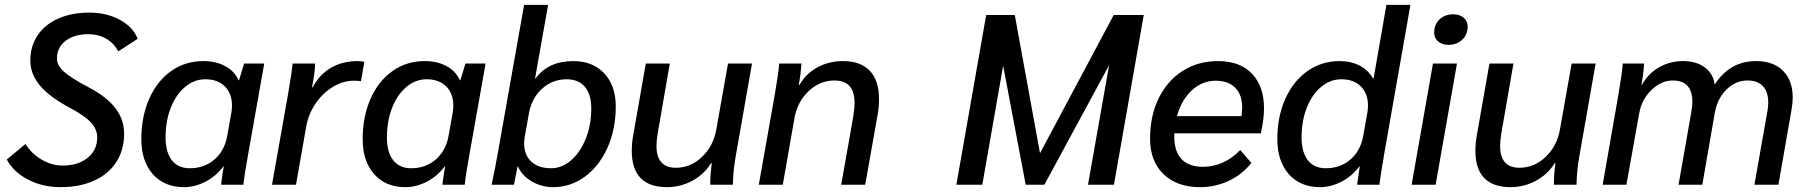

<svg xmlns="http://www.w3.org/2000/svg" viewBox="-20 -762 7459 792"><path d="M8 -104 85 -168Q110 -128 152 -103.5Q194 -79 238 -79Q302 -79 341.5 -111Q381 -143 381 -195Q381 -229 355 -257Q329 -285 267 -318Q184 -362 144.5 -409.5Q105 -457 105 -512Q105 -571 135 -616Q165 -661 220.5 -685.5Q276 -710 349 -710Q419 -710 474 -680.5Q529 -651 548 -602L468 -550Q450 -584 417.5 -602.5Q385 -621 345 -621Q286 -621 250.5 -593.5Q215 -566 215 -521Q215 -492 244 -466Q273 -440 351 -399Q422 -361 457 -314.5Q492 -268 492 -210Q492 -144 460 -94Q428 -44 368.5 -17Q309 10 230 10Q156 10 96 -21Q36 -52 8 -104Z M563 -188Q563 -281 595.5 -354.5Q628 -428 686 -469Q744 -510 819 -510Q871 -510 909.5 -489Q948 -468 964 -431H966L987 -500H1070L1004 -128Q987 -34 984 0H892Q897 -43 903 -75H901Q871 -35 827.5 -12.5Q784 10 739 10Q658 10 610.5 -43.5Q563 -97 563 -188ZM917 -200 934 -295Q937 -312 937 -326Q937 -376 907.5 -405.5Q878 -435 827 -435Q781 -435 743.5 -403.5Q706 -372 684.5 -317.5Q663 -263 663 -195Q663 -134 689 -101Q715 -68 763 -68Q823 -68 864.5 -104Q906 -140 917 -200Z M1169 -378Q1184 -465 1187 -500H1280Q1279 -463 1269 -412L1267 -402H1270Q1298 -455 1345.5 -482.5Q1393 -510 1455 -510Q1471 -510 1483 -507L1469 -427Q1462 -429 1439 -429Q1395 -429 1353 -403.5Q1311 -378 1281.5 -334.5Q1252 -291 1243 -239L1201 0H1102Z M1476 -188Q1476 -281 1508.5 -354.5Q1541 -428 1599 -469Q1657 -510 1732 -510Q1784 -510 1822.5 -489Q1861 -468 1877 -431H1879L1900 -500H1983L1917 -128Q1900 -34 1897 0H1805Q1810 -43 1816 -75H1814Q1784 -35 1740.5 -12.5Q1697 10 1652 10Q1571 10 1523.5 -43.5Q1476 -97 1476 -188ZM1830 -200 1847 -295Q1850 -312 1850 -326Q1850 -376 1820.5 -405.5Q1791 -435 1740 -435Q1694 -435 1656.5 -403.5Q1619 -372 1597.5 -317.5Q1576 -263 1576 -195Q1576 -134 1602 -101Q1628 -68 1676 -68Q1736 -68 1777.5 -104Q1819 -140 1830 -200Z M2117 -75H2115Q2104 -18 2100 0H2008Q2025 -81 2033 -128L2142 -742H2241L2187 -438H2189Q2241 -510 2345 -510Q2425 -510 2472.5 -459.5Q2520 -409 2520 -323Q2520 -229 2486 -153Q2452 -77 2393 -33.5Q2334 10 2261 10Q2214 10 2173 -14Q2132 -38 2117 -75ZM2419 -314Q2419 -373 2392.5 -404Q2366 -435 2317 -435Q2259 -435 2216 -396Q2173 -357 2162 -295L2145 -200Q2142 -185 2142 -171Q2142 -123 2171.5 -95.5Q2201 -68 2253 -68Q2298 -68 2336 -101Q2374 -134 2396.5 -190.5Q2419 -247 2419 -314Z M2586 -140Q2586 -174 2593 -210L2644 -500H2743L2693 -212Q2688 -180 2688 -160Q2688 -70 2768 -70Q2829 -70 2876 -115Q2923 -160 2935 -229L2983 -500H3082L3014 -113Q3005 -64 3003 0H2910Q2909 -34 2916 -89H2913Q2885 -43 2836 -16.5Q2787 10 2731 10Q2659 10 2622.5 -27.5Q2586 -65 2586 -140Z M3176 -372Q3183 -413 3188 -447Q3193 -481 3194 -500H3286Q3283 -455 3275 -412H3278Q3304 -458 3351.5 -484Q3399 -510 3457 -510Q3530 -510 3568 -470Q3606 -430 3606 -353Q3606 -318 3599 -282L3549 0H3450L3500 -283Q3505 -316 3505 -337Q3505 -384 3484.5 -407Q3464 -430 3422 -430Q3362 -430 3315.5 -386Q3269 -342 3257 -274L3209 0H3110Z M4698 -700 4575 0H4468L4555 -493L4288 0H4211L4118 -491L4032 0H3925L4048 -700H4166L4270 -130L4574 -700Z M5194 -315Q5194 -284 5188 -248L5181 -212H4824V-197Q4824 -137 4854 -105.5Q4884 -74 4942 -74Q5029 -74 5096 -143L5142 -90Q5104 -42 5048.5 -16Q4993 10 4930 10Q4835 10 4779.5 -43.5Q4724 -97 4724 -190Q4724 -284 4759.5 -356.5Q4795 -429 4858.5 -469.5Q4922 -510 5005 -510Q5095 -510 5144.5 -458Q5194 -406 5194 -315ZM5104 -318Q5104 -371 5075.5 -400Q5047 -429 4994 -429Q4939 -429 4896 -389Q4853 -349 4835 -283H5101L5102 -290Q5104 -310 5104 -318Z M5249 -188Q5249 -281 5282 -354.5Q5315 -428 5373.5 -469Q5432 -510 5506 -510Q5553 -510 5588.5 -491.5Q5624 -473 5644 -438H5646L5699 -742H5798L5690 -128Q5688 -118 5686.5 -106Q5685 -94 5682 -81Q5679 -61 5675 -35.5Q5671 -10 5670 0H5578L5589 -75H5587Q5557 -35 5513.5 -12.5Q5470 10 5425 10Q5344 10 5296.5 -43.5Q5249 -97 5249 -188ZM5603 -200 5620 -295Q5623 -312 5623 -326Q5623 -376 5593.5 -405.5Q5564 -435 5513 -435Q5467 -435 5429.5 -403.5Q5392 -372 5370.5 -317.5Q5349 -263 5349 -195Q5349 -134 5375 -101Q5401 -68 5449 -68Q5509 -68 5550.5 -104Q5592 -140 5603 -200Z M5896 -627Q5896 -661 5918 -682Q5940 -703 5975 -703Q6001 -703 6017.5 -689Q6034 -675 6034 -653Q6034 -619 6011.5 -598Q5989 -577 5954 -577Q5929 -577 5912.5 -591Q5896 -605 5896 -627ZM5891 -500H5990L5902 0H5803Z M6066 -140Q6066 -174 6073 -210L6124 -500H6223L6173 -212Q6168 -180 6168 -160Q6168 -70 6248 -70Q6309 -70 6356 -115Q6403 -160 6415 -229L6463 -500H6562L6494 -113Q6485 -64 6483 0H6390Q6389 -34 6396 -89H6393Q6365 -43 6316 -16.5Q6267 10 6211 10Q6139 10 6102.5 -27.5Q6066 -65 6066 -140Z M6656 -372Q6664 -419 6668.5 -451Q6673 -483 6674 -500H6762Q6759 -454 6751 -412H6753Q6778 -458 6823 -484Q6868 -510 6923 -510Q6978 -510 7013 -483.5Q7048 -457 7053 -413Q7115 -510 7224 -510Q7295 -510 7335 -470Q7375 -430 7375 -359Q7375 -339 7370 -309L7316 0H7217L7270 -300Q7274 -319 7274 -339Q7274 -383 7252 -406.5Q7230 -430 7189 -430Q7140 -430 7102.5 -393.5Q7065 -357 7054 -299L7002 0H6904L6956 -296Q6961 -324 6961 -342Q6961 -430 6880 -430Q6833 -430 6792.5 -391Q6752 -352 6742 -296L6689 0H6591Z"/></svg>

Font: Sarabun Medium
Style: Italic
Weight: 500
Italic angle: -10°
Designer: Suppakit Chalermlarp | Katatrad Co.,Ltd.
Foundry: Cadson Demak Co.,Ltd.
Version: Version 1.000; ttfautohint (v1.6)